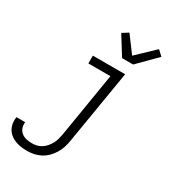

<svg xmlns="http://www.w3.org/2000/svg" viewBox="-276 -891 1108 1236"><g transform="rotate(30 278.0 -273.0)"><path d="M125 223Q102 223 79.5 220Q57 217 36.5 209Q16 201 -1 187.5Q-18 174 -28.5 155.5Q-39 137 -42.5 114.5Q-46 92 -42 69H23Q20 91 27 111Q34 131 50 143.5Q66 156 86.5 160.5Q107 165 129 165Q147 165 165 160.5Q183 156 199 145.5Q215 135 227.5 120Q240 105 249 88.5Q258 72 263 54Q268 36 271 19L350 -462H186V-520H426L335 28Q331 53 323 78Q315 103 301 126Q287 149 267.5 168.5Q248 188 224 200.5Q200 213 175 218Q150 223 125 223ZM357 -600 271 -738 316 -766 405 -646 534 -769 572 -734 439 -600Z"/></g></svg>

Font: Iosevka Light Extended Oblique
Style: Regular
Weight: 300
Width: 7
Italic angle: -9°
Monospace: yes
Designer: Belleve Invis
Foundry: Belleve Invis
Version: Version 32.5.0; ttfautohint (v1.8.4)